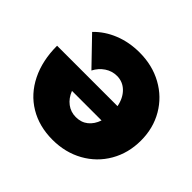

<svg xmlns="http://www.w3.org/2000/svg" viewBox="-170 -920 1139 1139"><g transform="rotate(45 399.5 -350.0)"><path d="M25 -398H532Q521 -455 486.5 -489Q452 -523 403 -523Q362 -523 327.5 -500Q293 -477 273 -438L114 -603Q166 -657 239.5 -686.5Q313 -716 400 -716Q507 -716 592.5 -669Q678 -622 726.5 -539Q775 -456 775 -352Q775 -247 726.5 -163Q678 -79 592.5 -31.5Q507 16 400 16Q288 16 203 -35Q118 -86 71.5 -180Q25 -274 25 -398ZM525 -271H277Q294 -227 327 -202Q360 -177 403 -177Q448 -177 479 -202Q510 -227 525 -271Z"/></g></svg>

Font: Argentum Sans Black
Style: Regular
Weight: 900
Designer: Julieta Ulanovsky (Modified by Cristiano Sobral)
Foundry: Julieta Ulanovsky
Version: Version 1.000; ttfautohint (v1.5.65-e2d9)